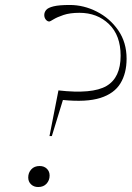

<svg xmlns="http://www.w3.org/2000/svg" viewBox="-20 -745 529 772"><path d="M260.5 -725Q317 -725 369.5 -698.2Q422 -671.5 455.5 -623Q489 -574.5 489 -509Q489 -450.5 464.2 -409.8Q439.5 -369 383.5 -351.2Q327.5 -333.5 233 -343L188.5 -198H179L215 -381.5Q351 -366 408 -399.2Q465 -432.5 465 -521Q465 -603 418 -648.2Q371 -693.5 299.5 -693.5Q261.5 -693.5 235.5 -684.8Q209.5 -676 195.2 -667.2Q181 -658.5 178.5 -658.5Q170.5 -658.5 164.2 -666.2Q158 -674 158 -684.5Q158 -695.5 165.5 -704.8Q173 -714 195.2 -719.5Q217.5 -725 260.5 -725ZM139.5 -77.5Q157 -77.5 168.2 -66.8Q179.5 -56 179.5 -39Q179.5 -20 167.2 -6.5Q155 7 133.5 7Q116 7 104.8 -3.8Q93.5 -14.5 93.5 -31.5Q93.5 -50.5 105.8 -64Q118 -77.5 139.5 -77.5Z"/></svg>

Font: Newsreader 72pt ExtraLight
Style: Italic
Weight: 275
Italic angle: -17°
Designer: Hugues Gentile
Foundry: Production Type
Version: Version 1.003; ttfautohint (v1.8.3)